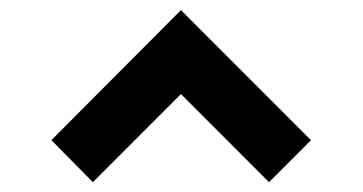

<svg xmlns="http://www.w3.org/2000/svg" viewBox="-20 -787 729 386"><path d="M83.3 -505.2 343.8 -766.7 605.2 -505.2 520.8 -420.8 343.8 -597.9 166.7 -420.8Z"/></svg>

Font: Vladivostok Bold
Style: Regular
Weight: 700
Width: 4
Designer: Michael Sharanda
Foundry: Michael Sharanda
Version: Version 1.005